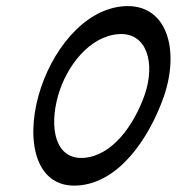

<svg xmlns="http://www.w3.org/2000/svg" viewBox="-20 -576 570 619"><path d="M232 22C362 13 459 -126 508 -264C561 -418 517 -565 380 -556C248 -547 143 -408 104 -267C62 -115 98 32 232 22ZM167 -267C195 -365 270 -460 363 -466C454 -472 482 -372 446 -269C411 -171 342 -74 250 -67C158 -61 138 -163 167 -267Z"/></svg>

Font: Nupuram Condensed Oblique
Style: Regular
Weight: 400
Width: 3
Designer: Santhosh Thottingal (santhosh.thottingal@gmail.com)
Foundry: SMC
Version: Version 1.000